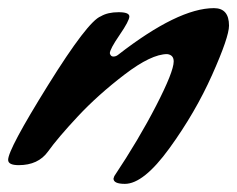

<svg xmlns="http://www.w3.org/2000/svg" viewBox="-22 -409 583 472"><path d="M285 43Q257 43 257 30L259 24Q319 -66 362 -149.5Q405 -233 405 -258Q405 -266 401 -270.5Q397 -275 389 -276Q350 -276 284.5 -226Q219 -176 169.5 -123Q120 -70 96 -36.5Q72 -3 24 -3Q-2 -3 -2 -16Q-2 -42 96 -199.5Q194 -357 226 -369Q243 -379 269.5 -379Q296 -379 296 -368.5Q296 -358 272 -323Q248 -288 248 -278Q250 -270 256.5 -270Q263 -270 268 -274Q416 -389 504 -389Q541 -389 541 -346Q541 -318 499.5 -225Q458 -132 394.5 -44.5Q331 43 285 43Z"/></svg>

Font: Condiment
Style: Regular
Weight: 400
Designer: Angel Koziupa, Alejandro Paul
Foundry: Angel Koziupa, Alejandro Paul
Version: Version 1.001